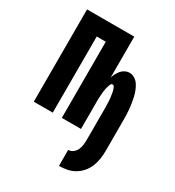

<svg xmlns="http://www.w3.org/2000/svg" viewBox="-176 -623 853 937"><g transform="rotate(30 250.0 -155.0)"><path d="M301 210V120Q315 120 327 111Q339 102 345 89Q351 76 353 61.5Q355 47 355 33V-137Q355 -144 355 -151Q355 -158 354.5 -164.5Q354 -171 354 -178Q354 -185 353.5 -191.5Q353 -198 352 -205Q351 -212 350 -218.5Q349 -225 348 -231.5Q347 -238 345 -244.5Q343 -251 339.5 -258Q336 -265 329 -265Q322 -265 319 -258Q316 -251 314 -244.5Q312 -238 310.5 -231.5Q309 -225 308 -218.5Q307 -212 306.5 -205Q306 -198 305.5 -191.5Q305 -185 304.5 -178Q304 -171 304 -164.5Q304 -158 304 -151Q304 -144 304 -137V0H196V-429H145V0H38V-520H304V-290Q308 -302 314 -313.5Q320 -325 328 -334.5Q336 -344 348 -350Q360 -356 373 -356Q389 -356 403 -347Q417 -338 425.5 -324.5Q434 -311 440 -295.5Q446 -280 449.5 -264.5Q453 -249 455.5 -233.5Q458 -218 459.5 -202Q461 -186 461.5 -169.5Q462 -153 462 -137V33Q462 56 458.5 78.5Q455 101 446.5 122Q438 143 423 160.5Q408 178 388.5 189.5Q369 201 346.5 205.5Q324 210 301 210Z"/></g></svg>

Font: Iosevka SS04 Extrabold
Style: Regular
Weight: 800
Monospace: yes
Designer: Belleve Invis
Foundry: Belleve Invis
Version: Version 19.0.0; ttfautohint (v1.8.4)